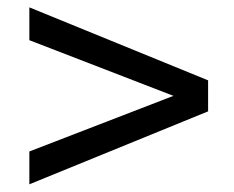

<svg xmlns="http://www.w3.org/2000/svg" viewBox="-20 -613 626 514"><path d="M58.6 -207.5 444.3 -356.4 58.6 -505.4V-593.3L537.1 -397.9V-314.9L58.6 -119.6Z"/></svg>

Font: Lesson One
Style: Regular
Weight: 400
Designer: But Ko, Victor Gaultney, Annie Olsen, Julie Remington, Don Collingsworth, Eric Hays, Becca Hirsbrunner
Version: Version 1.100